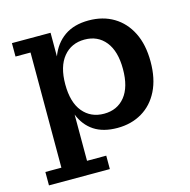

<svg xmlns="http://www.w3.org/2000/svg" viewBox="-106 -631 915 926"><g transform="rotate(-15 352.0 -168.5)"><path d="M26 191V124H106V-451H31V-518H224V-400Q247 -461 295 -494.5Q343 -528 416 -528Q487 -528 540.5 -496Q594 -464 624 -404Q654 -344 654 -259Q654 -174 624 -114Q594 -54 540.5 -22.5Q487 9 418 9Q347 9 301.5 -21Q256 -51 234 -107V124H330V191ZM373 -74Q439 -74 477.5 -121.5Q516 -169 516 -259Q516 -348 477.5 -396Q439 -444 373 -444Q307 -444 267.5 -396Q228 -348 228 -259Q228 -169 267.5 -121.5Q307 -74 373 -74Z"/></g></svg>

Font: Montagu Slab 16pt Medium
Style: Regular
Weight: 500
Designer: Florian Karsten
Foundry: Florian Karsten
Version: Version 1.000; ttfautohint (v1.8.3)